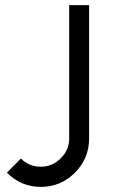

<svg xmlns="http://www.w3.org/2000/svg" viewBox="-20 -720 452 752"><path d="M251 -700V-177Q251 -133 218 -100Q185 -67 140 -67Q94 -67 62 -99L7 -44Q62 12 140 12Q218 12 274 -44Q329 -100 329 -177V-700Z"/></svg>

Font: Unageo
Style: Regular
Weight: 400
Designer: Richard Sepsi
Foundry: Richard Sepsi
Version: Version 2.000